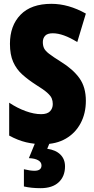

<svg xmlns="http://www.w3.org/2000/svg" viewBox="-20 -744 494 1004"><path d="M429 -217Q429 -151 401.5 -99.5Q374 -48 324 -19Q274 10 205 10Q159 10 116.5 0Q74 -10 28 -35V-207Q70 -179 114 -163Q158 -147 195 -147Q227 -147 241.5 -162Q256 -177 256 -200Q256 -216 250.5 -229.5Q245 -243 226.5 -259.5Q208 -276 169 -300Q127 -327 96.5 -354.5Q66 -382 49 -420Q32 -458 32 -515Q32 -610 87.5 -667Q143 -724 249 -724Q338 -724 429 -673L384 -524Q310 -570 256 -570Q228 -570 216 -557Q204 -544 204 -524Q204 -505 210.5 -491.5Q217 -478 237 -462.5Q257 -447 297 -422Q362 -382 395.5 -335Q429 -288 429 -217ZM320 126Q320 178 287 209Q254 240 192 240Q143 240 105 231V141Q122 145 135.5 147Q149 149 160 149Q197 149 197 121Q197 104 179.5 94Q162 84 131 83L165 0H241L227 34Q271 40 295.5 64Q320 88 320 126Z"/></svg>

Font: Noto Sans Malayalam ExtraCondensed Black
Style: Regular
Weight: 900
Width: 2
Designer: Jelle Bosma - Monotype Design Team
Foundry: Monotype Imaging Inc.
Version: Version 2.104; ttfautohint (v1.8.4.7-5d5b)